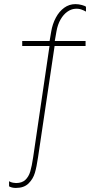

<svg xmlns="http://www.w3.org/2000/svg" viewBox="-20 -736 490 941"><path d="M399.4 -510.7H247.6L166.5 34.2L166 37.1Q159.7 81.5 150.9 111.3Q142.1 141.1 119.9 163.1Q97.7 185.1 57.6 185.1Q46.9 185.1 38.6 182.9Q30.3 180.7 24.4 177.2V152.3Q33.7 157.7 43.5 159.4Q53.2 161.1 58.6 161.1Q87.4 161.1 104 145.8Q120.6 130.4 128.4 104.2Q136.2 78.1 142.6 34.2L222.7 -510.7H88.9V-535.2H223.1L231 -581.5Q237.3 -618.7 253.7 -649.4Q270 -680.2 294.7 -698Q319.3 -715.8 349.6 -715.8Q365.7 -715.8 381.3 -711.4Q397 -707 401.4 -703.1V-679.2Q400.9 -679.2 400.9 -679.4Q400.9 -679.7 400.4 -679.7Q391.1 -685.1 377.9 -689.7Q364.7 -694.3 347.7 -692.9Q328.1 -691.4 309.6 -678.2Q291 -665 276.9 -640.6Q262.7 -616.2 256.8 -582.5L248.5 -535.2H399.4Z"/></svg>

Font: Wand UI Pro
Style: Regular
Weight: 400
Designer: Andreas Faust
Version: Version 1.003;FEAKit 1.0